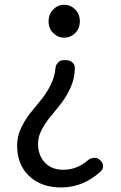

<svg xmlns="http://www.w3.org/2000/svg" viewBox="-20 -575 514 816"><path d="M240.2 221.7Q155.3 221.7 104 173.3Q52.7 125 52.7 43Q52.7 5.9 68.8 -29.3Q85 -64.5 107.9 -93.3Q130.9 -122.1 154.3 -150.4Q177.7 -178.7 195.3 -213.9Q212.9 -249 215.8 -285.2Q216.8 -298.8 226.6 -309.1Q236.3 -319.3 250 -319.3H261.7Q276.4 -319.3 287.6 -309.6Q298.8 -299.8 297.9 -285.2Q297.9 -244.1 281.2 -206.1Q264.6 -168 242.2 -138.7Q219.7 -109.4 196.8 -82Q173.8 -54.7 157.7 -24.4Q141.6 5.9 141.6 36.1Q141.6 84 169.9 115.2Q198.2 146.5 250 146.5Q306.6 146.5 354.5 105.5Q365.2 96.7 379.4 95.7Q393.6 94.7 404.3 104.5L406.2 106.4Q418 116.2 418 130.9Q418 144.5 407.2 154.3Q333 221.7 240.2 221.7ZM186.5 -484.4Q186.5 -514.6 206.1 -534.7Q225.6 -554.7 252.9 -554.7Q280.3 -554.7 299.8 -534.7Q319.3 -514.6 319.3 -484.4Q319.3 -454.1 299.8 -434.6Q280.3 -415 252.9 -415Q225.6 -415 206.1 -434.6Q186.5 -454.1 186.5 -484.4Z"/></svg>

Font: Gen Jyuu GothicL Regular
Style: Regular
Weight: 400
Designer: [Source Han Sans]
Ryoko NISHIZUKA  (kana & ideographs); Paul D. Hunt (Latin, Greek & Cyrillic); Wenlong ZHANG  (bopomofo
Version: Version 1.002.20150607